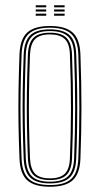

<svg xmlns="http://www.w3.org/2000/svg" viewBox="-20 -705 380 731"><path d="M170.2 6Q110.5 6 83.5 -18.9Q56.5 -43.8 54.2 -101Q51.5 -169.5 50.5 -232Q49.5 -294.5 50.5 -359Q51.5 -423.5 54.2 -498Q56.5 -556 83.6 -581Q110.8 -606 170.2 -606Q228.5 -606 256.2 -581.6Q284 -557.2 286.2 -498Q290.2 -387.2 290.1 -293.5Q290 -199.8 286.2 -101Q284 -43.8 257 -18.9Q230 6 170.2 6ZM170.2 -0.5Q226 -0.5 251.1 -23.9Q276.2 -47.2 278.2 -101.2Q282 -200 282.1 -293.6Q282.2 -387.2 278.2 -497.8Q276.2 -552.2 251.1 -575.9Q226 -599.5 170.2 -599.5Q114.5 -599.5 89.4 -575.9Q64.2 -552.2 62.2 -497.8Q59.5 -424 58.5 -359.5Q57.5 -295 58.5 -232.4Q59.5 -169.8 62.2 -101.2Q64.2 -47.8 89.2 -24.1Q114.2 -0.5 170.2 -0.5ZM170.2 -6.8Q118 -6.8 95.1 -29.1Q72.2 -51.5 70.2 -101.5Q67.5 -170.2 66.5 -232.4Q65.5 -294.5 66.5 -358.8Q67.5 -423 70.2 -497.5Q72.2 -548.2 95.2 -570.8Q118.2 -593.2 170.2 -593.2Q219.8 -593.2 244.1 -571.9Q268.5 -550.5 270.2 -497.2Q273 -421 273.8 -353.5Q274.5 -286 273.6 -223.9Q272.8 -161.8 270.2 -101.8Q268.5 -50.8 245.1 -28.8Q221.8 -6.8 170.2 -6.8ZM170.2 -13.2Q217.8 -13.2 239.1 -33.9Q260.5 -54.5 262.2 -102Q266 -201.5 266.1 -294.1Q266.2 -386.8 262.2 -497Q260.5 -546.2 238.5 -566.5Q216.5 -586.8 170.2 -586.8Q123 -586.8 101.6 -566Q80.2 -545.2 78.2 -497.2Q75.5 -423.2 74.5 -358.9Q73.5 -294.5 74.5 -232.1Q75.5 -169.8 78.2 -102Q80.2 -54.5 101.5 -33.9Q122.8 -13.2 170.2 -13.2ZM170.2 -19.5Q127 -19.5 107.5 -38.8Q88 -58 86.2 -102.2Q83.8 -164 82.6 -224.5Q81.5 -285 82.4 -351.5Q83.2 -418 86.2 -497.2Q88 -541.8 107.6 -561.1Q127.2 -580.5 170.2 -580.5Q213.5 -580.5 233 -561Q252.5 -541.5 254.2 -496.8Q258.2 -386.2 258.2 -294.2Q258.2 -202.2 254.2 -102.2Q252.5 -58 233 -38.8Q213.5 -19.5 170.2 -19.5ZM170.2 -26Q209 -26 226.9 -43.6Q244.8 -61.2 246.2 -102.5Q250 -197.5 250.2 -289.6Q250.5 -381.8 246.2 -496.5Q244.8 -539.8 226.1 -556.9Q207.5 -574 170.2 -574Q131 -574 113.5 -556Q96 -538 94.2 -497Q91.2 -417 90.4 -350.6Q89.5 -284.2 90.6 -224.2Q91.8 -164.2 94.2 -102.5Q96 -62.8 112.9 -44.4Q129.8 -26 170.2 -26ZM186 -677V-685H226V-677ZM116 -645V-653H156V-645ZM116 -661V-669H156V-661ZM116 -677V-685H156V-677ZM186 -645V-653H226V-645ZM186 -661V-669H226V-661Z"/></svg>

Font: Big Shoulders Inline Text Thin Thin
Style: Regular
Weight: 250
Version: Version 2.002